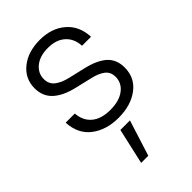

<svg xmlns="http://www.w3.org/2000/svg" viewBox="-231 -606 928 928"><g transform="rotate(-45 232.5 -142.5)"><path d="M235.8 10.3Q152.3 10.3 97.2 -31.7Q42 -73.7 37.6 -154.3H100.1Q104 -102.5 138.4 -73.7Q172.9 -44.9 234.4 -44.9Q294.9 -44.9 330.1 -71.5Q365.2 -98.1 365.2 -140.1Q365.2 -173.8 341.3 -191.9Q317.4 -210 275.9 -219.2L190.9 -239.3Q121.1 -255.9 85 -289.6Q48.8 -323.2 48.8 -377.9Q48.8 -443.4 99.9 -484.6Q150.9 -525.9 232.4 -525.9Q312 -525.9 363.3 -481.9Q414.6 -438 418 -361.3H356.4Q354 -411.6 321.3 -441.2Q288.6 -470.7 232.4 -470.7Q177.2 -470.7 144.5 -444.3Q111.8 -418 111.8 -377.9Q111.8 -344.2 136 -325Q160.2 -305.7 204.1 -295.4L289.6 -275.4Q359.4 -258.8 393.8 -227.1Q428.2 -195.3 428.2 -141.1Q428.2 -71.3 374 -30.5Q319.8 10.3 235.8 10.3ZM158.2 241.2 199.7 57.6H265.1L207 241.2Z"/></g></svg>

Font: Inter Display Light
Style: Regular
Weight: 300
Designer: Rasmus Andersson
Foundry: rsms
Version: Version 4.000;git-a52131595